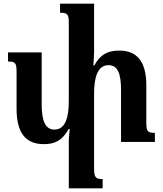

<svg xmlns="http://www.w3.org/2000/svg" viewBox="-20 -780 894 1055"><path d="M784 -110V-311C784 -444 731 -502 636 -502C570 -502 531 -480 498 -420H493C494 -445 497 -470 497 -495V-760H310V-710C352 -710 358 -701 358 -654V-225C358 -138 341 -68 279 -68C227 -68 209 -120 209 -208V-492H24V-442C66 -442 71 -433 71 -382V-183C71 -47 123 12 221 12C283 12 323 -9 357 -71H363C361 -47 358 -25 358 0V255H544V204C508 204 497 196 497 149V-266C497 -354 516 -422 576 -422C629 -422 645 -371 645 -286V0H831V-50C789 -50 784 -59 784 -110Z"/></svg>

Font: Noto Serif Armenian SemiCondensed
Style: Bold
Weight: 700
Width: 4
Designer: Monotype Design Team
Foundry: Monotype Imaging Inc.
Version: Version 2.008